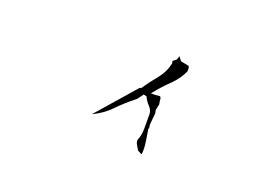

<svg xmlns="http://www.w3.org/2000/svg" viewBox="-71 -641 1142 810"><g transform="rotate(20 500.0 -236.5)"><path d="M604 -257.8Q604 -265.6 598.1 -271L578.1 -269H558.1L564 -276.4Q591.3 -310.5 624 -341.8Q655.3 -372.6 671.4 -409.2V-422.9Q671.4 -428.2 667 -432.6L631.3 -439.5L617.7 -457.5L612.3 -440.9L596.7 -428.7L599.1 -418Q589.8 -376 562.3 -343Q534.7 -310.1 511.2 -274.9H505.9L354 -101.1Q398.4 -122.1 430.2 -154.3Q466.8 -192.4 511.7 -227.5L531.2 -253.9L544.9 -251Q549.8 -240.2 555.2 -232.4Q560.5 -224.6 567.9 -216.8Q582.5 -201.7 582.5 -182.6Q582.5 -180.2 582.5 -177.7V-119.6Q582.5 -89.4 571.8 -64.5Q571.8 -53.7 577.6 -43.9Q583.5 -34.2 589.4 -23.9L606 -14.6L609.4 -15.1Q610.4 -25.4 610.4 -31.7Q610.4 -38.1 610.1 -45.9Q609.9 -53.7 606.9 -75Q604 -96.2 599.1 -123.5L601.1 -129.4L599.1 -144.5L604 -195.8L601.1 -210L606.9 -238.3Q604 -247.1 604 -257.8Z"/></g></svg>

Font: Bakudai
Style: Light
Weight: 300
Version: Version 1.48